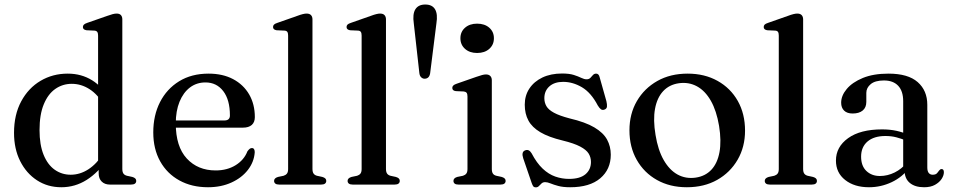

<svg xmlns="http://www.w3.org/2000/svg" viewBox="-20 -796 4113 828"><path d="M405.5 -81 403 -84.5V-642.5Q403 -653.5 399.2 -658.5Q395.5 -663.5 387 -664L353 -665.5Q344.5 -667 341 -670.5Q337.5 -674 337.5 -679.5Q337.5 -685.5 341.8 -689.8Q346 -694 356.5 -697.5L441 -727Q456 -732.5 465.8 -735Q475.5 -737.5 483 -737.5Q495.5 -737.5 501.5 -730.8Q507.5 -724 507.5 -712.5V-67.5Q507.5 -54 512.5 -47.2Q517.5 -40.5 527.5 -38L550.5 -33Q559 -30.5 563.2 -26.5Q567.5 -22.5 567.5 -16Q567.5 -8.5 562 -4.2Q556.5 0 545 0H454Q432 0 418.8 -12.8Q405.5 -25.5 405.5 -49ZM40.5 -223Q40.5 -301.5 71.5 -359Q102.5 -416.5 155 -447.5Q207.5 -478.5 272 -478.5Q331 -478.5 377.2 -449.8Q423.5 -421 451.5 -367.5L427.5 -343.5Q402.5 -388 366.5 -411.2Q330.5 -434.5 289.5 -434.5Q250 -434.5 218.5 -412.5Q187 -390.5 168.8 -346.2Q150.5 -302 150.5 -235Q150.5 -171.5 168 -128.5Q185.5 -85.5 216 -64Q246.5 -42.5 285 -42.5Q325 -42.5 361 -65.8Q397 -89 426.5 -135L442.5 -109.5Q404 -52 353.8 -20.2Q303.5 11.5 244.5 11.5Q185.5 11.5 139.5 -18.5Q93.5 -48.5 67 -101.2Q40.5 -154 40.5 -223Z M1079 -291Q1079 -269 1065.8 -257.2Q1052.5 -245.5 1027.5 -245.5H708V-276.5H947.5Q971.5 -276.5 971.5 -298Q971.5 -365.5 942.8 -403Q914 -440.5 866 -440.5Q828 -440.5 799.2 -418.8Q770.5 -397 754.2 -357.2Q738 -317.5 738 -263.5Q738 -164 785.5 -112.5Q833 -61 910 -61Q959.5 -61 996 -83.5Q1032.5 -106 1047 -143.5Q1053 -151.5 1057.2 -154.5Q1061.5 -157.5 1066.5 -157.5Q1073 -157.5 1076 -152Q1079 -146.5 1078.5 -138.5Q1075.5 -97.5 1049 -63.2Q1022.5 -29 978 -8.8Q933.5 11.5 877 11.5Q807 11.5 753.8 -17.8Q700.5 -47 670.8 -100.2Q641 -153.5 641 -225Q641 -298.5 670 -355.5Q699 -412.5 752.5 -445.5Q806 -478.5 879.5 -478.5Q940.5 -478.5 985.2 -454.8Q1030 -431 1054.5 -388.8Q1079 -346.5 1079 -291Z M1327.5 -712.5V-67.5Q1327.5 -54 1332.5 -47.2Q1337.5 -40.5 1347 -38L1370 -33Q1378.5 -30.5 1382.8 -26.5Q1387 -22.5 1387 -16Q1387 -8.5 1381.5 -4.2Q1376 0 1365 0H1184Q1173 0 1167.5 -4.2Q1162 -8.5 1162 -16Q1162 -22 1166.2 -26.2Q1170.5 -30.5 1179 -33L1203 -38Q1212.5 -41 1217.5 -47.5Q1222.5 -54 1222.5 -67V-642.5Q1222.5 -653.5 1219 -658.5Q1215.5 -663.5 1207 -664L1172.5 -665.5Q1164.5 -667 1161 -670.5Q1157.5 -674 1157.5 -679.5Q1157.5 -685.5 1161.5 -689.8Q1165.5 -694 1176.5 -697.5L1260.5 -727Q1276.5 -733 1286 -735.2Q1295.5 -737.5 1302 -737.5Q1315 -737.5 1321.2 -730.8Q1327.5 -724 1327.5 -712.5Z M1644.5 -712.5V-67.5Q1644.5 -54 1649.5 -47.2Q1654.5 -40.5 1664 -38L1687 -33Q1695.5 -30.5 1699.8 -26.5Q1704 -22.5 1704 -16Q1704 -8.5 1698.5 -4.2Q1693 0 1682 0H1501Q1490 0 1484.5 -4.2Q1479 -8.5 1479 -16Q1479 -22 1483.2 -26.2Q1487.5 -30.5 1496 -33L1520 -38Q1529.5 -41 1534.5 -47.5Q1539.5 -54 1539.5 -67V-642.5Q1539.5 -653.5 1536 -658.5Q1532.5 -663.5 1524 -664L1489.5 -665.5Q1481.5 -667 1478 -670.5Q1474.5 -674 1474.5 -679.5Q1474.5 -685.5 1478.5 -689.8Q1482.5 -694 1493.5 -697.5L1577.5 -727Q1593.5 -733 1603 -735.2Q1612.5 -737.5 1619 -737.5Q1632 -737.5 1638.2 -730.8Q1644.5 -724 1644.5 -712.5Z M1811 -456.5Q1803 -456.5 1796.5 -462.5Q1790 -468.5 1788.5 -480.5L1764.5 -695Q1758.5 -735 1771.2 -755.8Q1784 -776.5 1814 -776.5Q1844 -776.5 1856.2 -755.8Q1868.5 -735 1862 -695L1835 -480Q1833 -468 1826.8 -462.2Q1820.5 -456.5 1811 -456.5Z M2101 -449.5V-67.5Q2101 -54 2105.8 -47.2Q2110.5 -40.5 2120.5 -38L2143.5 -33Q2152 -30.5 2156.2 -26.5Q2160.5 -22.5 2160.5 -16Q2160.5 -8.5 2155 -4.2Q2149.5 0 2138.5 0H1957Q1946 0 1940.8 -4.2Q1935.5 -8.5 1935.5 -16Q1935.5 -22 1939.5 -26.2Q1943.5 -30.5 1952 -33L1976.5 -38Q1986 -41 1991 -47.5Q1996 -54 1996 -67V-380Q1996 -391 1992.2 -395.8Q1988.5 -400.5 1980 -401.5L1946 -403Q1938 -404 1934.2 -407.5Q1930.5 -411 1930.5 -417Q1930.5 -423 1934.8 -427.2Q1939 -431.5 1949.5 -435L2034 -464.5Q2050 -470 2059.2 -472.5Q2068.5 -475 2075.5 -475Q2088 -475 2094.5 -468.2Q2101 -461.5 2101 -449.5ZM2037.5 -567.5Q2005.5 -567.5 1985.5 -585.2Q1965.5 -603 1965.5 -631Q1965.5 -659 1985.5 -676.5Q2005.5 -694 2037.5 -694Q2070 -694 2090 -676.5Q2110 -659 2110 -631Q2110 -603 2090 -585.2Q2070 -567.5 2037.5 -567.5Z M2408.5 -443Q2371 -443 2349.2 -423.5Q2327.5 -404 2327.5 -372.5Q2327.5 -353.5 2336.5 -338Q2345.5 -322.5 2369 -309.8Q2392.5 -297 2436 -285.5Q2504.5 -269.5 2543.2 -246.5Q2582 -223.5 2598 -194Q2614 -164.5 2614 -129Q2614 -65.5 2568.5 -27Q2523 11.5 2439 11.5Q2408 11.5 2387.8 6Q2367.5 0.5 2354.2 -5Q2341 -10.5 2331 -10.5Q2321.5 -10.5 2315.5 -5Q2309.5 0.5 2304.2 6.2Q2299 12 2290.5 12Q2283.5 12 2280 7.8Q2276.5 3.5 2273 -6.5L2236.5 -113Q2232 -126.5 2233.8 -135.2Q2235.5 -144 2244.5 -147.5Q2253.5 -151 2260.2 -147.5Q2267 -144 2272.5 -135Q2294.5 -93 2320.2 -68.8Q2346 -44.5 2374.8 -34.5Q2403.5 -24.5 2434 -24.5Q2481 -24.5 2504.8 -44.5Q2528.5 -64.5 2528.5 -97.5Q2528.5 -117.5 2518.5 -133.8Q2508.5 -150 2482 -164Q2455.5 -178 2406.5 -190Q2346 -204.5 2310.2 -225.8Q2274.5 -247 2258.8 -276.2Q2243 -305.5 2243 -344.5Q2243 -384 2263 -414.2Q2283 -444.5 2319.2 -461.8Q2355.5 -479 2404 -479Q2435 -479 2454.5 -472.8Q2474 -466.5 2486.8 -460.2Q2499.5 -454 2509.5 -454Q2520 -454 2526 -460.2Q2532 -466.5 2537.2 -472.5Q2542.5 -478.5 2551 -478.5Q2556.5 -478.5 2560.5 -474.5Q2564.5 -470.5 2566.5 -461L2595 -360Q2598.5 -345.5 2597.5 -336.2Q2596.5 -327 2587 -323.5Q2578 -320 2571.5 -324.8Q2565 -329.5 2558 -341Q2529 -396.5 2489.5 -419.8Q2450 -443 2408.5 -443Z M2945.5 -478.5Q3018.5 -478.5 3074.5 -447.2Q3130.5 -416 3161.8 -360.5Q3193 -305 3193 -232.5Q3193 -162.5 3161 -107.2Q3129 -52 3072.8 -20.2Q3016.5 11.5 2942 11.5Q2869 11.5 2813.2 -19.8Q2757.5 -51 2726 -106.5Q2694.5 -162 2694.5 -234Q2694.5 -305 2726.5 -360Q2758.5 -415 2814.8 -446.8Q2871 -478.5 2945.5 -478.5ZM2980 -30Q3021.5 -36 3047.8 -64Q3074 -92 3082.8 -140Q3091.5 -188 3081 -253Q3070 -318.5 3045.5 -361.5Q3021 -404.5 2985.5 -423.8Q2950 -443 2907.5 -437Q2866 -431 2839.8 -402.8Q2813.5 -374.5 2804.8 -326.8Q2796 -279 2807 -214Q2817.5 -149 2842.2 -105.8Q2867 -62.5 2902.2 -43.2Q2937.5 -24 2980 -30Z M3443.5 -712.5V-67.5Q3443.5 -54 3448.5 -47.2Q3453.5 -40.5 3463 -38L3486 -33Q3494.5 -30.5 3498.8 -26.5Q3503 -22.5 3503 -16Q3503 -8.5 3497.5 -4.2Q3492 0 3481 0H3300Q3289 0 3283.5 -4.2Q3278 -8.5 3278 -16Q3278 -22 3282.2 -26.2Q3286.5 -30.5 3295 -33L3319 -38Q3328.5 -41 3333.5 -47.5Q3338.5 -54 3338.5 -67V-642.5Q3338.5 -653.5 3335 -658.5Q3331.5 -663.5 3323 -664L3288.5 -665.5Q3280.5 -667 3277 -670.5Q3273.5 -674 3273.5 -679.5Q3273.5 -685.5 3277.5 -689.8Q3281.5 -694 3292.5 -697.5L3376.5 -727Q3392.5 -733 3402 -735.2Q3411.5 -737.5 3418 -737.5Q3431 -737.5 3437.2 -730.8Q3443.5 -724 3443.5 -712.5Z M3881 -61V-70.5L3875 -73.5V-359.5Q3875 -403 3853.5 -426Q3832 -449 3792 -449Q3754 -449 3735 -433.2Q3716 -417.5 3716 -395.5V-356.5Q3716 -332.5 3700.5 -319.5Q3685 -306.5 3657 -306.5Q3633 -306.5 3620.2 -319Q3607.5 -331.5 3607.5 -353Q3607.5 -383.5 3631.5 -412.2Q3655.5 -441 3701 -459.8Q3746.5 -478.5 3811.5 -478.5Q3896 -478.5 3937.5 -442Q3979 -405.5 3979 -344V-74Q3979 -57.5 3985.2 -50Q3991.5 -42.5 4002 -42.5Q4014.5 -42.5 4020 -48.2Q4025.5 -54 4029 -59.5Q4031.5 -62.5 4034.2 -64.8Q4037 -67 4040.5 -67Q4045.5 -67 4048 -63.5Q4050.5 -60 4050.5 -53.5Q4050.5 -39.5 4040.8 -24.5Q4031 -9.5 4012.2 1Q3993.5 11.5 3965 11.5Q3926 11.5 3903.5 -7.2Q3881 -26 3881 -61ZM3585 -103.5Q3585 -162.5 3637.5 -200.2Q3690 -238 3784 -238Q3818 -238 3846.2 -231.8Q3874.5 -225.5 3896 -215.5L3888.5 -189.5Q3867.5 -198 3845.8 -203.8Q3824 -209.5 3798.5 -209.5Q3749 -209.5 3721.2 -185.8Q3693.5 -162 3693.5 -120.5Q3693.5 -80.5 3716.2 -58.8Q3739 -37 3774.5 -37Q3807.5 -37 3838.2 -52.2Q3869 -67.5 3891 -95L3901 -72.5Q3872 -32.5 3825.5 -10.5Q3779 11.5 3727.5 11.5Q3664.5 11.5 3624.8 -19.8Q3585 -51 3585 -103.5Z"/></svg>

Font: Fraunces 20pt
Style: Regular
Weight: 400
Version: Version 1.000;[b76b70a41]